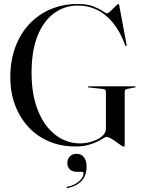

<svg xmlns="http://www.w3.org/2000/svg" viewBox="-20 -730 724 970"><path d="M610 -1Q610 6.5 609.2 8.8Q608.5 11 606 11Q601.5 11 590.5 3.5Q579.5 -4 565.8 -14Q552 -24 539 -31.2Q526 -38.5 517.5 -38.5Q513 -38.5 501.8 -31.2Q490.5 -24 471.5 -14.5Q452.5 -5 425.2 2.5Q398 10 361 10Q287.5 10 227.2 -15.8Q167 -41.5 123.2 -88.8Q79.5 -136 55.8 -200Q32 -264 32 -339.5Q32 -423 57.2 -491.2Q82.5 -559.5 128.2 -608.5Q174 -657.5 236.5 -683.8Q299 -710 373.5 -710Q419.5 -710 450.5 -698Q481.5 -686 498.5 -674.2Q515.5 -662.5 519.5 -662.5Q526.5 -662.5 538.8 -674.2Q551 -686 562.5 -697.8Q574 -709.5 578.5 -709.5Q580 -709.5 581 -708.2Q582 -707 582.5 -702.5L619.5 -503.5Q620 -501.5 620 -500Q620 -498.5 618.5 -497.5Q617.5 -497 616 -497.5Q614.5 -498 613 -500.5Q587 -571 550.2 -615.5Q513.5 -660 469 -681Q424.5 -702 374 -702Q306.5 -702 253.5 -663.5Q200.5 -625 170 -549.5Q139.5 -474 139.5 -362.5Q139.5 -250.5 172 -170.8Q204.5 -91 260.5 -48.2Q316.5 -5.5 386 -5.5Q404.5 -5.5 426.5 -10.2Q448.5 -15 468.8 -24.5Q489 -34 502 -48Q515 -62 515 -80V-267.5Q515 -273.5 510.8 -276.8Q506.5 -280 497 -281L429 -288Q426.5 -288 425.2 -289Q424 -290 424 -291Q424 -292.5 425 -293.2Q426 -294 428.5 -294H661Q663.5 -294 664.5 -293.2Q665.5 -292.5 665.5 -291Q665.5 -290 664.2 -289.2Q663 -288.5 660.5 -288L624 -281Q617 -279.5 613.5 -276.5Q610 -273.5 610 -267.5ZM370 138Q344 138 332 125Q320 112 320 94.5Q320 73.5 333 60.2Q346 47 367 47Q390.5 47 404 64Q417.5 81 417.5 113Q417.5 157 391.5 184.2Q365.5 211.5 322 220Q319.5 220.5 318.2 220Q317 219.5 316.5 218Q316 216.5 316.8 215.2Q317.5 214 319.5 213.5Q345 209 363.5 197.5Q382 186 392 172Q402 158 402 146.5Q402 138 394.5 138Z"/></svg>

Font: Fraunces 120pt
Style: Regular
Weight: 400
Version: Version 1.000;[b76b70a41]